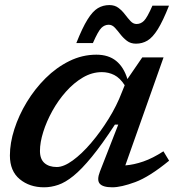

<svg xmlns="http://www.w3.org/2000/svg" viewBox="-20 -746 719 776"><path d="M384 -53 458 -242.5H444.5Q392 -162 351 -112Q310 -62 277 -35.2Q244 -8.5 215.2 1.2Q186.5 11 158 11Q99.5 11 59.8 -21.8Q20 -54.5 20 -117.5Q20 -168 38 -224Q56 -280 88.2 -333.2Q120.5 -386.5 164.2 -430Q208 -473.5 260.2 -499.2Q312.5 -525 369.5 -525Q418.5 -525 449.5 -499.8Q480.5 -474.5 495 -426.5L555 -514H641L486.5 -77.5Q520.5 -80 559 -93.2Q597.5 -106.5 640.5 -134.5L663.5 -96.5Q583.5 -31 526.5 -10Q469.5 11 434 11Q395.5 11 383 -3.8Q370.5 -18.5 384 -53ZM141.5 -136Q141.5 -103 159.8 -87Q178 -71 209.5 -71Q237.5 -71 274 -97.5Q310.5 -124 348.2 -168.2Q386 -212.5 419 -265.8Q452 -319 472.5 -373L484 -401.5Q465 -431 441.8 -442.8Q418.5 -454.5 391.5 -454.5Q352 -454.5 315 -432.8Q278 -411 246.5 -375.5Q215 -340 191.5 -297.5Q168 -255 154.8 -212.8Q141.5 -170.5 141.5 -136ZM663 -723Q638.5 -661 617.8 -627.8Q597 -594.5 576 -582Q555 -569.5 529.5 -569.5Q508 -569.5 493 -581Q478 -592.5 466.2 -607.8Q454.5 -623 443.8 -634.5Q433 -646 419.5 -646Q402.5 -646 389.5 -633Q376.5 -620 355.5 -572H288.5Q313 -634 333.8 -667.2Q354.5 -700.5 375.5 -713Q396.5 -725.5 422 -725.5Q444 -725.5 459 -714Q474 -702.5 485.5 -687.2Q497 -672 507.8 -660.5Q518.5 -649 532 -649Q549 -649 562 -662Q575 -675 596 -723Z"/></svg>

Font: Newsreader 6pt Medium
Style: Italic
Weight: 500
Italic angle: -17°
Designer: Hugues Gentile
Foundry: Production Type
Version: Version 1.003; ttfautohint (v1.8.3)